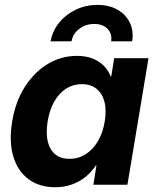

<svg xmlns="http://www.w3.org/2000/svg" viewBox="-20 -763 644 793"><path d="M208.5 10.3Q142.1 10.3 97.4 -23.2Q52.7 -56.6 34.7 -117.7Q16.6 -178.7 30.3 -261.2Q43.9 -343.8 82.8 -404.5Q121.6 -465.3 177.2 -498.8Q232.9 -532.2 297.4 -532.2Q334 -532.2 361.3 -521.7Q388.7 -511.2 407.7 -492.4Q426.8 -473.6 437 -447.8H439.5L451.7 -522.5H593.3L506.3 0H365.7L378.4 -79.6H376Q357.4 -51.8 332.3 -31.7Q307.1 -11.7 275.9 -0.7Q244.6 10.3 208.5 10.3ZM267.1 -106.9Q303.7 -106.9 333.7 -126Q363.8 -145 384.5 -179.9Q405.3 -214.8 412.6 -261.7Q420.4 -308.6 411.4 -343Q402.3 -377.4 378.4 -396.5Q354.5 -415.5 317.9 -415.5Q282.2 -415.5 253.2 -397Q224.1 -378.4 204.3 -344Q184.6 -309.6 176.8 -261.7Q168.9 -213.4 177.2 -178.7Q185.5 -144 208.5 -125.5Q231.4 -106.9 267.1 -106.9ZM382.3 -742.7Q431.2 -742.7 465.8 -722.7Q500.5 -702.6 516.6 -668.5Q532.7 -634.3 525.9 -592.3H439Q443.8 -623.5 424.3 -643.8Q404.8 -664.1 369.1 -664.1Q334 -664.1 307.4 -643.8Q280.8 -623.5 275.4 -592.3H189Q196.3 -634.3 223.6 -668.5Q251 -702.6 292.5 -722.7Q334 -742.7 382.3 -742.7Z"/></svg>

Font: Inter 28pt
Style: Bold Italic
Weight: 700
Italic angle: -9.3988°
Designer: Rasmus Andersson
Foundry: rsms
Version: Version 4.001;git-66647c0bb